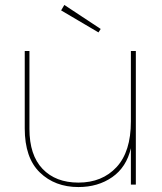

<svg xmlns="http://www.w3.org/2000/svg" viewBox="-20 -746 654 776"><path d="M529 -540V0H509V-147Q491 -70 433.5 -30Q376 10 297 10Q202 10 141 -49Q80 -108 80 -227V-540H99V-225Q99 -119 152 -63.5Q205 -8 297 -8Q393 -8 451 -70.5Q509 -133 509 -255V-540ZM227 -704 240 -726 387 -629 378 -615Z"/></svg>

Font: Fz Poppins Thin
Style: Regular
Weight: 100
Designer: Ninad Kale (Devanagari), Jonny Pinhorn (Latin)
Foundry: Indian Type Foundry
Version: Vit hóa bi Vntype.Com & FontZin.Com